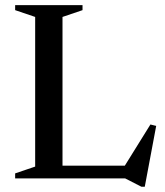

<svg xmlns="http://www.w3.org/2000/svg" viewBox="-20 -695 644 748"><path d="M544 32.5H531L467.5 0H161.5V-49.5H520.5L456 -33L566 -210L588.5 -204.5ZM223.5 -629V0H39V-19.5L117 -46V-629L39 -655.5V-675H301.5V-655.5Z"/></svg>

Font: Newsreader 24pt Medium
Style: Regular
Weight: 500
Designer: Hugues Gentile
Foundry: Production Type
Version: Version 1.003